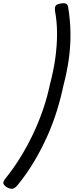

<svg xmlns="http://www.w3.org/2000/svg" viewBox="-55 -1083 456 1188"><path d="M-20 20Q28 -40 70.5 -108.5Q113 -177 148.5 -251.5Q184 -326 211 -404.5Q238 -483 254 -561Q276 -643 287 -722Q298 -801 298 -874Q298 -947 286 -1011Q282 -1038 290 -1048Q298 -1058 320 -1061Q340 -1065 352.5 -1060.5Q365 -1056 367 -1036Q380 -959 381 -879.5Q382 -800 371 -719.5Q360 -639 338 -556Q322 -479 297.5 -399.5Q273 -320 238.5 -242.5Q204 -165 159 -88.5Q114 -12 56 60Q39 81 24 84.5Q9 88 -14 75Q-30 64 -34 53Q-38 42 -20 20Z"/></svg>

Font: Playwrite SK
Style: Regular
Weight: 400
Designer: Veronika Burian, José Scaglione
Foundry: TypeTogether
Version: Version 1.002